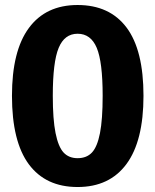

<svg xmlns="http://www.w3.org/2000/svg" viewBox="-20 -730 621 767"><path d="M290 -710Q418 -710 485.6 -619.9Q553.2 -529.8 553.2 -347.2Q553.2 -167 485.4 -75Q417.5 17.1 290 17.1Q162.6 17.1 95.2 -73.7Q27.8 -164.6 27.8 -347.2Q27.8 -526.9 95.5 -618.4Q163.1 -710 290 -710ZM290 -595.2Q237.8 -595.2 214.4 -538.8Q190.9 -482.4 190.9 -347.2Q190.9 -253.4 201.9 -198.5Q212.9 -143.6 233.9 -120.8Q254.9 -98.1 290 -98.1Q326.2 -98.1 347.4 -120.8Q368.7 -143.6 379.4 -198.2Q390.1 -252.9 390.1 -347.2Q390.1 -482.4 366.5 -538.8Q342.8 -595.2 290 -595.2Z"/></svg>

Font: Fira Sans Compressed
Style: Bold
Weight: 700
Width: 1
Designer: Carrois Corporate & Edenspiekermann AG
Foundry: Carrois Corporate GbR & Edenspiekermann AG
Version: Version 4.203;PS 004.203;hotconv 1.0.88;makeotf.lib2.5.64775